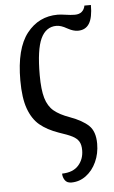

<svg xmlns="http://www.w3.org/2000/svg" viewBox="-55 -613 505 854"><g transform="rotate(-5 197.5 -186.5)"><path d="M191 160Q240 159 264.5 131.5Q289 104 289 64Q289 39 280 24.5Q271 10 251.5 0Q232 -10 192 -23Q141 -41 109 -67.5Q77 -94 59.5 -142Q42 -190 42 -269Q42 -411 95 -478.5Q148 -546 233 -546Q245 -546 273 -542Q280 -541 289 -540Q298 -539 309 -539Q329 -539 340.5 -549Q352 -559 355 -576H384Q384 -520 367.5 -493.5Q351 -467 317 -467Q306 -467 295 -470.5Q284 -474 278 -477.5Q272 -481 269 -482Q243 -497 223 -497Q176 -497 153 -448Q130 -399 130 -285Q130 -220 141 -182.5Q152 -145 177 -124Q202 -103 247 -87Q302 -67 330 -40.5Q358 -14 358 41Q358 85 341 122Q324 159 294.5 181Q265 203 229 203Q209 203 200 189.5Q191 176 191 160Z"/></g></svg>

Font: Noto Serif Cond
Style: Regular
Weight: 400
Width: 3
Designer: Monotype Design Team
Foundry: Monotype Imaging Inc.
Version: Version 1.001